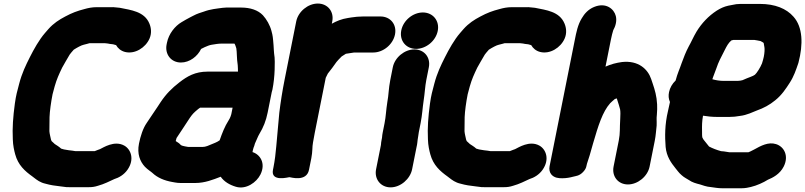

<svg xmlns="http://www.w3.org/2000/svg" viewBox="-20 -810 4424 1055"><path d="M800.8 -680.7C773.3 -747.6 698.3 -754.7 640.4 -766.8C639.6 -766.9 638.1 -767.2 636.9 -767.3L618.1 -769.2C608.1 -770.6 597.8 -771.2 583.6 -770.5H510.8C486 -770.5 464.1 -766 443.3 -760C405.8 -750.3 375.4 -739.3 338.3 -719.2C304.8 -701.5 274.8 -682.6 245.8 -650.1L227.3 -628.8C194.8 -591.3 165.9 -539.2 144.1 -495.9C121.4 -450.8 100.7 -408.3 85.5 -350.4C74.4 -308.5 68.2 -287.7 61.6 -240.7C51.8 -167.7 47.3 -107.5 50.4 -44.4C51.3 -10.4 58 17.8 63.5 38C79.5 97.1 116.7 130.1 157.8 159.5L167.8 167.2C182.6 178.5 200.7 193.2 230.7 199.6C255.7 206.9 284.4 211.2 314 214.3L327.7 216C339.1 218.3 352.2 219.2 366.4 218.5H468.4C485.5 218.5 500.2 216.7 518.4 210.7C552.3 201.5 582.6 185.7 608.1 174C633.3 166.5 661.6 149.9 680.5 122.8C720.7 65.4 699.1 10.1 662.8 -10C608.6 -40.1 547.2 1.3 529.3 9.5C525.2 11.3 514.8 14.2 500.3 20.5H394.5C388.8 19.4 382.4 18.4 376.6 17.7L359 15.7C340 13.6 319 8.6 315.9 6.6C303.1 -5.4 290.6 -11.7 280.6 -18.8C276.4 -21.8 275.7 -24.7 263.5 -34.7C263 -35.5 262.2 -37.4 260.3 -42.5C256.9 -59.7 252.3 -74.7 251.4 -89.3C251.4 -114.8 251.7 -138 252.2 -166.4C253.2 -198 260.4 -249.7 268.8 -292C271.8 -303.6 275.7 -318.7 280.3 -335C291.6 -375 303.8 -401.2 321.5 -438.3C329.3 -453.5 351.2 -489.6 362.9 -510.1L371.1 -520.6C377.9 -528.8 382.6 -534.5 385.2 -536.9C402.9 -548.3 427.7 -561.9 440 -564.2C453.4 -566.8 470 -572.5 471.3 -572.5H551.3C551.9 -572.5 554.4 -572.8 555.4 -572.7L572.3 -570.9C579.1 -569.5 587.9 -567.5 601 -566.7C606.6 -565 612.1 -563.7 617.9 -562C627.2 -545.4 643.6 -530.4 667 -524.5C720.9 -510.9 779.6 -547.8 801.5 -597.9C813.9 -626.1 811.4 -655.8 800.8 -680.7Z M1476.8 -317C1484.1 -353.5 1487.9 -391.6 1489.1 -426.4C1489.5 -452.9 1491.5 -487.5 1486.1 -516.3C1484.7 -524.5 1484.6 -543.9 1483.1 -561.3L1480.7 -589.7C1479.2 -602.9 1478.6 -611.9 1476.3 -621.2L1471.8 -639.4C1463.7 -671.4 1444.9 -703.8 1424.8 -726C1397.4 -754.8 1354.8 -768.5 1304.4 -768.5H1241.4C1230 -768.5 1216.3 -768.9 1203.8 -767.1C1170.1 -762.4 1136.9 -760 1099.4 -746C1083.6 -740.7 1064.5 -735.8 1041.2 -723.2L1026.7 -715.8C1012 -708.5 989.6 -695.3 977.6 -688.2C941.4 -666.9 907.1 -624.2 897.3 -575L895.5 -566C884.8 -512.6 919.3 -466.5 974.1 -466.5C1022.3 -466.5 1065.3 -500.3 1085 -541.1L1104.5 -550.8C1117.3 -556.6 1132.5 -562.6 1142.6 -564C1163.4 -567.6 1181.1 -570.5 1199.9 -570.5H1264.9C1266.5 -570.5 1267.3 -570.2 1269 -569.9C1272 -564.6 1274.8 -556.8 1278.5 -544.7C1282.4 -523.5 1280.3 -488.1 1286.3 -451.8L1287.2 -434.5C1287.3 -429 1287.4 -422.6 1287.6 -416.5H1121.1C1051.8 -416.5 1008.7 -390.7 966.1 -357.7C924.1 -325.2 892.7 -293.9 862.6 -248.8L845.8 -223.2C825.6 -194.3 804.7 -161 786.4 -134.8C765.3 -104.7 751.7 -61 743.7 -21C732.3 35.8 749.5 77.5 776.1 106.2C791.9 122.7 809.7 132.8 817.6 140.3C845 166.4 883.4 182.5 926.7 190L943 192.9C951.7 194.5 961.9 195.5 972 195.5H1053C1105.5 195.5 1149.9 177.6 1192.7 161.1C1211.8 188.5 1241.6 205.8 1275.5 216C1332 233.5 1389.9 192.1 1411.3 148.5C1441.2 87.7 1410 38.7 1367.4 25.7L1369.6 14.5C1371 10.2 1371.4 8.9 1373 2.2C1375.7 -4.6 1379 -12.9 1380.7 -21C1390.9 -42.1 1396.1 -59 1405.7 -74.9C1426.9 -109.6 1441.8 -146.6 1450.6 -191L1473.2 -304C1473.8 -307.3 1475.9 -312.8 1476.8 -317ZM1258.1 -218.5 1250.9 -182.3 1246.7 -169.5C1244.3 -162.9 1241.1 -156.4 1236.5 -149.2C1214.9 -115.6 1200.3 -77.5 1186.9 -39L1174.7 -31.4C1164.8 -26.1 1160.2 -24.7 1151.5 -21C1125.7 -10.1 1110.4 -2.5 1092.5 -2.5H1017.5C1015.7 -2.5 1013.5 -2.7 1011.9 -3L995.7 -5.9C988.6 -7.2 977.1 -9.9 973.1 -13.6C966.1 -22.2 956.4 -27.8 945.5 -34.9C946.7 -40.9 948.8 -48.4 950.2 -51.9C951 -52.9 951.8 -54.1 952.5 -55.2C968.9 -81.3 990.4 -110.8 1009.7 -142L1023.4 -162.8C1038.7 -184.7 1044.7 -190.5 1069.4 -211.2C1072.4 -213.3 1075.6 -215.6 1079.8 -218.5Z M1607.6 -692 1543.8 -372C1531.4 -310 1521.8 -248.2 1514.7 -190.3C1509.6 -126.9 1503 -68.6 1498.1 -6.5C1495 31.7 1489.7 74.2 1482.7 109L1479.9 123C1466.3 191.6 1565 163.5 1570.4 163.5C1576.2 163.5 1664.2 191.6 1677.9 123L1690.7 59C1698.2 21.6 1694.9 -1.8 1700 -27.7C1703 -46.2 1705.9 -62 1709.5 -80L1769.9 -382.6C1771 -385.4 1776.9 -396.2 1781.4 -405.8C1800.4 -429.5 1810 -442.6 1828.9 -469.4C1836.1 -478.9 1842.4 -484 1857.4 -499.9C1868.5 -506.8 1879.2 -513.9 1880.5 -514.5C1880.8 -514.6 1913 -519.4 1926.2 -521.5H2031.1C2085.7 -521.5 2139.4 -565.5 2150.4 -620.5C2161.4 -675.5 2125.2 -719.5 2070.6 -719.5H1975.6C1967.7 -719.5 1961.1 -719.2 1952.5 -718.5C1945 -718.4 1935.4 -717.6 1926.3 -716.1L1910.9 -714.2C1904.1 -713.4 1899.8 -712 1892.1 -711.2C1857 -705.9 1828.7 -693.9 1803.2 -679.7L1805.6 -692C1816.5 -746.5 1780.4 -790.5 1726.3 -790.5C1672.3 -790.5 1618.5 -746.5 1607.6 -692Z M2138.3 -440 2124.4 -370C2115 -323.1 2115.7 -286.6 2108.3 -249.2C2100.8 -202.1 2100.7 -171.2 2092.9 -132L2083.3 -84C2081.1 -73.3 2079.8 -64.2 2079.1 -53.3L2076.9 -42C2074.9 -32.2 2073.8 -24.1 2073.1 -13.3L2046.5 120C2035.7 174.2 2071.9 219.5 2126.2 219.5C2181 219.5 2233.9 173.4 2244.5 120L2269 -2.7C2273.4 -19.5 2273.8 -36.5 2274.9 -42C2278.2 -58.4 2279.3 -74.3 2281.3 -84L2290.9 -132C2300.5 -180.2 2301.4 -215.3 2307.7 -256.6C2314.2 -297.3 2315.6 -335.9 2322.4 -370L2336.3 -440C2347.2 -494.5 2311.1 -538.5 2257 -538.5C2203 -538.5 2149.2 -494.5 2138.3 -440ZM2184.9 -643C2173.6 -586.8 2210.7 -541.5 2266.6 -541.5C2320.8 -541.5 2374.3 -584.8 2385.3 -640C2396.5 -696.4 2358.4 -741.5 2303.5 -741.5C2249.3 -741.5 2195.9 -698.2 2184.9 -643Z M3081.8 -680.7C3054.3 -747.6 2979.3 -754.7 2921.4 -766.8C2920.6 -766.9 2919.1 -767.2 2917.9 -767.3L2899.1 -769.2C2889.1 -770.6 2878.8 -771.2 2864.6 -770.5H2791.8C2767 -770.5 2745.1 -766 2724.3 -760C2686.8 -750.3 2656.4 -739.3 2619.3 -719.2C2585.8 -701.5 2555.8 -682.6 2526.8 -650.1L2508.3 -628.8C2475.8 -591.3 2446.9 -539.2 2425.1 -495.9C2402.4 -450.8 2381.7 -408.3 2366.5 -350.4C2355.4 -308.5 2349.2 -287.7 2342.6 -240.7C2332.8 -167.7 2328.3 -107.5 2331.4 -44.4C2332.3 -10.4 2339 17.8 2344.5 38C2360.5 97.1 2397.7 130.1 2438.8 159.5L2448.8 167.2C2463.6 178.5 2481.7 193.2 2511.7 199.6C2536.7 206.9 2565.4 211.2 2595 214.3L2608.7 216C2620.1 218.3 2633.2 219.2 2647.4 218.5H2749.4C2766.5 218.5 2781.2 216.7 2799.4 210.7C2833.3 201.5 2863.6 185.7 2889.1 174C2914.3 166.5 2942.6 149.9 2961.5 122.8C3001.7 65.4 2980.1 10.1 2943.8 -10C2889.6 -40.1 2828.2 1.3 2810.3 9.5C2806.2 11.3 2795.8 14.2 2781.3 20.5H2675.5C2669.8 19.4 2663.4 18.4 2657.6 17.7L2640 15.7C2621 13.6 2600 8.6 2596.9 6.6C2584.1 -5.4 2571.6 -11.7 2561.6 -18.8C2557.4 -21.8 2556.7 -24.7 2544.5 -34.7C2544 -35.5 2543.2 -37.4 2541.3 -42.5C2537.9 -59.7 2533.3 -74.7 2532.4 -89.3C2532.4 -114.8 2532.7 -138 2533.2 -166.4C2534.2 -198 2541.4 -249.7 2549.8 -292C2552.8 -303.6 2556.7 -318.7 2561.3 -335C2572.6 -375 2584.8 -401.2 2602.5 -438.3C2610.3 -453.5 2632.2 -489.6 2643.9 -510.1L2652.1 -520.6C2658.9 -528.8 2663.6 -534.5 2666.2 -536.9C2683.9 -548.3 2708.7 -561.9 2721 -564.2C2734.4 -566.8 2751 -572.5 2752.3 -572.5H2832.3C2832.9 -572.5 2835.4 -572.8 2836.4 -572.7L2853.3 -570.9C2860.1 -569.5 2868.9 -567.5 2882 -566.7C2887.6 -565 2893.1 -563.7 2898.9 -562C2908.2 -545.4 2924.6 -530.4 2948 -524.5C3001.9 -510.9 3060.6 -547.8 3082.5 -597.9C3094.9 -626.1 3092.4 -655.8 3081.8 -680.7Z M3430.4 203.5C3483.8 203.5 3538.6 159.9 3549.5 105L3577.5 -35C3584 -67.4 3584.7 -92.4 3587.9 -117.7C3588 -118.5 3588.1 -120.1 3588.2 -121.2C3589.2 -151.9 3586.4 -153.2 3589.4 -180.4C3591.6 -200.8 3591.1 -218.5 3590.7 -236.5C3588.5 -281.8 3578.1 -316.6 3566.8 -349.8L3558 -375.8C3539.7 -429.8 3488.3 -479 3397.9 -469.2C3365.3 -464.7 3336.8 -457.1 3307.1 -443.9L3336.9 -593C3340.5 -611.3 3345.9 -632.6 3349.7 -644C3361.2 -664.4 3370.8 -693.5 3363.8 -721.8C3354.1 -761.2 3309.4 -798.5 3244.3 -771.7C3211.8 -758.4 3191 -734.1 3176.9 -709.9C3154.4 -673.5 3146.5 -631.1 3138.5 -591L2999.7 104C2996.4 120.5 3000 137.2 3009.3 148.4C3026.1 168.3 3051.1 169.6 3069.8 169.5C3091.2 169.5 3112.1 165.7 3129 161C3145.1 156.5 3162.4 157.2 3183.4 135.6C3203.8 114.6 3201.8 100.5 3205.3 89.6C3217.7 51.3 3221.7 41 3238.8 -22C3267.3 -119.7 3290.9 -195.9 3332.9 -243C3338.4 -248.7 3346.9 -255.8 3358.4 -265.9C3361.3 -267 3365.1 -268.3 3369.1 -269.4C3372.9 -257.8 3376.7 -245.8 3380.7 -232.8C3382.6 -225.4 3384.9 -217 3387.4 -208.8C3389.5 -196.6 3389.4 -178.3 3388 -156C3384.7 -106.7 3388.4 -79.8 3380.1 -38L3351.5 105C3340.8 159 3376.3 203.5 3430.4 203.5Z M3942 20.6C3918.1 14 3895.9 5.5 3876.1 -4.9L3846.8 -41.5C3843.8 -45.3 3843.1 -47.1 3838.8 -55.8C3837.8 -60.6 3837.5 -72 3837.6 -89.5C3837.1 -120.8 3837.2 -142.9 3842.9 -174.3C3865.9 -170.3 3894 -167.5 3921.4 -167.5H3987.4C4007.7 -167.5 4026.4 -169.4 4044.9 -172.9C4084.7 -177.2 4117.9 -195.1 4139.1 -203C4175.6 -215.9 4208.5 -233.2 4239.8 -259C4275.7 -287.6 4298.9 -323.5 4319 -354.6C4342 -389.8 4353.7 -425.4 4366.5 -462.7C4366.7 -463.4 4367.1 -464.7 4367.4 -465.7C4393.9 -566.7 4391.5 -661.2 4339.8 -718.6C4301.2 -762.7 4238.8 -788.5 4155.4 -788.5H4048.4C4033.3 -788.5 4017.9 -786.5 4001.8 -782.6L3981.6 -778.7C3958.9 -773.7 3939 -764.7 3917.7 -751.2C3873.2 -722.2 3835.7 -682.8 3807.2 -636.1C3790.6 -608.4 3777.2 -576.9 3764.3 -554.5C3748 -523.8 3737.4 -495.7 3725.2 -462.5C3715.6 -433.2 3702.4 -406.4 3692.3 -367.5C3674.2 -350.4 3660.9 -327.4 3656.2 -304C3652.3 -284.7 3653.2 -268.1 3661.3 -249.4C3657.5 -233.5 3653.5 -215.2 3650.4 -199.8C3632.7 -125.7 3633 -59.5 3637.5 -2.7C3642.4 50.3 3668.1 85.1 3691.6 114.5L3705.2 131.5C3712 139.9 3717 145.5 3725.9 153C3739.5 165.8 3758.6 174.3 3766.2 179.8C3783.3 192 3804.4 198 3826.7 203.5C3840.8 207.3 3858.4 216.1 3889.1 218.4C3904.5 220.2 3924.6 224.5 3950.2 224.5H4053.2C4076.3 224.5 4093.8 220.2 4105.7 217.4C4138.9 209.5 4174.7 193.1 4199.6 177.4C4224.9 167.1 4265.1 147.5 4286.5 104.8C4315.6 46.6 4288.8 -4.1 4244.3 -18.1C4201.6 -31.5 4161.1 -9.1 4122.7 12.2C4106.7 20.9 4093.9 26.5 4092.7 26.5H3986.7C3979.6 26.5 3965.9 21.8 3942 20.6ZM4009.2 -590.5H4125.6C4141.5 -587.7 4140.7 -588.3 4159.3 -584.3L4172.3 -577C4173 -576.5 4174.5 -575.4 4176.2 -573.9C4177.4 -568.7 4178.1 -561 4180.3 -550.6C4182.1 -541 4181.2 -519.2 4176.9 -498C4174.8 -487.2 4171.2 -475.3 4167 -461.6C4158.3 -439.7 4138 -407.6 4128.2 -399.5C4117.9 -390.9 4094.4 -385.2 4060 -369.5C4057.1 -368.2 4043.5 -365.5 4027 -365.5H3958C3935.3 -365.5 3913.5 -369 3894.2 -374.6C3895.3 -378 3896.4 -381.4 3898 -385.8L3915.4 -432.2C3928.9 -472.6 3941.6 -494 3961.3 -533.1C3973.9 -558.1 3982.2 -573.7 3998.4 -587.7C4002.8 -588.9 4009 -590.5 4009.2 -590.5Z"/></svg>

Font: Smoothie
Style: ExBdIt
Weight: 800
Foundry: Cannot Into Space Fonts
Version: Version 0.8